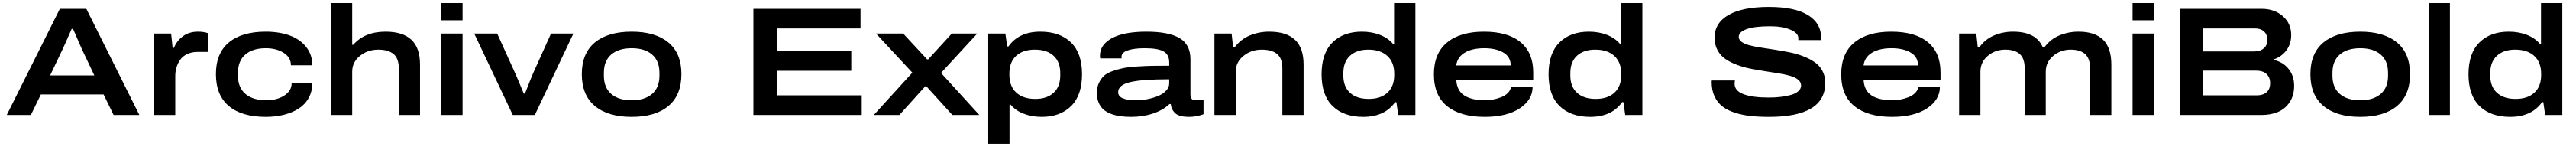

<svg xmlns="http://www.w3.org/2000/svg" viewBox="-20 -744 16708 951"><path d="M23.9 0 368.2 -687H540L883.8 0H716.8L651.9 -132.8H245.1L180.2 0ZM305.2 -255.9H591.8L512.2 -423.8Q506.3 -436 491.9 -469.5Q477.5 -502.9 466.1 -529.3Q454.6 -555.7 453.1 -557.1H444.8Q391.6 -436 384.8 -422.9Z M978.5 0V-526.9H1089.8L1099.6 -434.1H1107.9Q1126 -479.5 1166 -509.3Q1206.1 -539.1 1263.7 -539.1Q1302.2 -539.1 1330.6 -528.8V-408.2H1261.7Q1223.6 -408.2 1194.6 -394.5Q1165.5 -380.9 1149.2 -357.9Q1132.8 -335 1124.8 -307.9Q1116.7 -280.8 1116.7 -251V0Z M1703.6 12.2Q1547.9 12.2 1464.1 -57.9Q1380.4 -127.9 1380.4 -264.2Q1380.4 -399.9 1464.4 -469.5Q1548.3 -539.1 1703.6 -539.1Q1789.6 -539.1 1856.7 -515.4Q1923.8 -491.7 1964.6 -441.7Q2005.4 -391.6 2005.4 -321.8H1866.7Q1866.7 -373 1819.3 -402.6Q1772 -432.1 1703.6 -432.1Q1618.7 -432.1 1571 -391.1Q1523.4 -350.1 1523.4 -273.9V-253.9Q1523.4 -177.2 1571.8 -136.2Q1620.1 -95.2 1708.5 -95.2Q1775.9 -95.2 1823.7 -125.7Q1871.6 -156.2 1871.6 -206.1H2005.4Q2005.4 -152.3 1981.9 -110.1Q1958.5 -67.9 1917.2 -41.5Q1876 -15.1 1821.8 -1.5Q1767.6 12.2 1703.6 12.2Z M2126 0V-724.1H2264.2V-454.1H2271Q2344.2 -539.1 2481 -539.1Q2592.3 -539.1 2648.2 -486.8Q2704.1 -434.6 2704.1 -326.2V0H2566.4V-301.8Q2566.4 -366.7 2532 -394.8Q2497.6 -422.9 2433.1 -422.9Q2364.7 -422.9 2314.5 -382.6Q2264.2 -342.3 2264.2 -279.8V0Z M2841.8 -612.8V-724.1H2980V-612.8ZM2841.8 0V-526.9H2980V0Z M3305.7 0 3055.7 -526.9H3204.6L3320.8 -271Q3334 -242.2 3377 -138.2H3384.8Q3426.8 -247.1 3438 -271L3553.7 -526.9H3698.7L3448.7 0Z M4076.7 -539.1Q4230.5 -539.1 4314.9 -469.2Q4399.4 -399.4 4399.4 -264.2Q4399.4 -128.4 4314.9 -58.1Q4230.5 12.2 4076.7 12.2Q3922.9 12.2 3838.1 -58.3Q3753.4 -128.9 3753.4 -264.2Q3753.4 -399.4 3837.9 -469.2Q3922.4 -539.1 4076.7 -539.1ZM4256.8 -253.9V-273.9Q4256.8 -350.1 4209.2 -391.1Q4161.6 -432.1 4076.7 -432.1Q3991.7 -432.1 3944.1 -391.1Q3896.5 -350.1 3896.5 -273.9V-253.9Q3896.5 -177.2 3944.1 -136.2Q3991.7 -95.2 4076.7 -95.2Q4161.6 -95.2 4209.2 -136.2Q4256.8 -177.2 4256.8 -253.9Z M4866.2 0V-687H5561V-560.1H5018.1V-413.1H5501V-286.1H5018.1V-127H5568.8V0Z M5647 0 5897 -273.9 5661.6 -526.9H5837.9L5992.7 -359.9H6000L6152.8 -526.9H6317.9L6083 -272L6331.5 0H6156.7L5987.8 -186H5981L5813 0Z M6389.2 187V-526.9H6500.5L6512.2 -443.8H6520.5Q6587.9 -539.1 6727.5 -539.1Q6854 -539.1 6925.8 -469.5Q6997.6 -399.9 6997.6 -264.2Q6997.6 -127.9 6927 -57.9Q6856.4 12.2 6736.3 12.2Q6672.4 12.2 6619.6 -8.1Q6566.9 -28.3 6534.2 -66.9H6527.3V187ZM6694.3 -104Q6770.5 -104 6813.5 -143.8Q6856.4 -183.6 6856.4 -255.9V-271Q6856.4 -343.8 6813 -383.3Q6769.5 -422.9 6692.4 -422.9Q6614.3 -422.9 6570.3 -382.6Q6526.4 -342.3 6526.4 -268.1V-259.8Q6526.4 -185.5 6571 -144.8Q6615.7 -104 6694.3 -104Z M7316.9 12.2Q7277.8 12.2 7245.6 7.8Q7213.4 3.4 7184.6 -7.6Q7155.8 -18.6 7136.2 -35.9Q7116.7 -53.2 7105.2 -80.3Q7093.8 -107.4 7093.8 -143.1Q7093.8 -178.7 7106.7 -206.3Q7119.6 -233.9 7138.9 -252.4Q7158.2 -271 7194.8 -283.7Q7231.4 -296.4 7264.6 -303.2Q7297.9 -310.1 7353.8 -313.7Q7409.7 -317.4 7451.7 -318.1Q7493.7 -318.8 7563 -318.8V-340.8Q7563 -391.1 7526.1 -411.6Q7489.3 -432.1 7404.8 -432.1Q7335 -432.1 7294.4 -418.2Q7253.9 -404.3 7253.9 -377.9V-366.2H7115.7Q7113.8 -376 7113.8 -382.8Q7113.8 -455.1 7191.4 -497.1Q7269 -539.1 7416 -539.1Q7559.6 -539.1 7630.1 -497.6Q7700.7 -456.1 7700.7 -360.8V-133.8Q7700.7 -113.8 7708.7 -104.5Q7716.8 -95.2 7734.9 -95.2H7785.6V-4.9Q7739.3 12.2 7690.9 12.2Q7629.9 12.2 7604.2 -9.5Q7578.6 -31.2 7572.8 -70.8H7564.9Q7523.4 -31.2 7457.8 -9.5Q7392.1 12.2 7316.9 12.2ZM7351.1 -95.2Q7384.3 -95.2 7420.2 -102.1Q7456.1 -108.9 7488.5 -121.8Q7521 -134.8 7542 -156.5Q7563 -178.2 7563 -204.1V-231Q7387.7 -231 7309.8 -212.6Q7231.9 -194.3 7231.9 -147Q7231.9 -95.2 7351.1 -95.2Z M7856.4 0V-526.9H7967.8L7977.5 -437H7986.8Q8026.9 -490.7 8086.2 -514.9Q8145.5 -539.1 8211.4 -539.1Q8322.8 -539.1 8378.7 -486.8Q8434.6 -434.6 8434.6 -326.2V0H8296.9V-301.8Q8296.9 -366.7 8262.5 -394.8Q8228 -422.9 8163.6 -422.9Q8095.2 -422.9 8044.9 -382.6Q7994.6 -342.3 7994.6 -279.8V0Z M8821.3 12.2Q8694.8 12.2 8623 -57.6Q8551.3 -127.4 8551.3 -263.2Q8551.3 -399.4 8621.8 -469.2Q8692.4 -539.1 8812.5 -539.1Q8876.5 -539.1 8929.2 -518.8Q8981.9 -498.5 9014.6 -460H9021.5V-724.1H9159.7V0H9048.3L9036.6 -83H9028.3Q8960.9 12.2 8821.3 12.2ZM8856.4 -104Q8934.6 -104 8978.5 -144.3Q9022.5 -184.6 9022.5 -258.8V-267.1Q9022.5 -341.3 8977.8 -382.1Q8933.1 -422.9 8854.5 -422.9Q8778.3 -422.9 8735.4 -383.1Q8692.4 -343.3 8692.4 -271V-255.9Q8692.4 -183.1 8735.8 -143.6Q8779.3 -104 8856.4 -104Z M9608.9 12.2Q9452.1 12.2 9366 -56.6Q9279.8 -125.5 9279.8 -263.2Q9279.8 -398.9 9365 -469Q9450.2 -539.1 9604 -539.1Q9760.3 -539.1 9842 -470.9Q9923.8 -402.8 9923.8 -276.9V-229H9424.8Q9428.2 -157.7 9476.6 -126.5Q9524.9 -95.2 9612.8 -95.2Q9636.7 -95.2 9663.1 -100.1Q9689.5 -105 9715.3 -114.7Q9741.2 -124.5 9759 -142.1Q9776.9 -159.7 9779.8 -182.1H9919.9Q9919.9 -98.1 9836.4 -43Q9752.9 12.2 9608.9 12.2ZM9424.8 -320.8H9777.8Q9777.8 -376.5 9729.7 -404.3Q9681.6 -432.1 9606 -432.1Q9527.8 -432.1 9479.5 -403.1Q9431.2 -374 9424.8 -320.8Z M10293.5 12.2Q10167 12.2 10095.2 -57.6Q10023.4 -127.4 10023.4 -263.2Q10023.4 -399.4 10094 -469.2Q10164.6 -539.1 10284.7 -539.1Q10348.6 -539.1 10401.4 -518.8Q10454.1 -498.5 10486.8 -460H10493.7V-724.1H10631.8V0H10520.5L10508.8 -83H10500.5Q10433.1 12.2 10293.5 12.2ZM10328.6 -104Q10406.7 -104 10450.7 -144.3Q10494.6 -184.6 10494.6 -258.8V-267.1Q10494.6 -341.3 10450 -382.1Q10405.3 -422.9 10326.7 -422.9Q10250.5 -422.9 10207.5 -383.1Q10164.6 -343.3 10164.6 -271V-255.9Q10164.6 -183.1 10208 -143.6Q10251.5 -104 10328.6 -104Z M11454.1 12.2Q11387.2 12.2 11334.5 6.6Q11281.7 1 11232.9 -14.4Q11184.1 -29.8 11151.9 -54.4Q11119.6 -79.1 11100.3 -119.1Q11081.1 -159.2 11081.1 -212.9Q11081.1 -220.2 11082 -223.1H11231.9Q11230 -211.4 11230 -201.2Q11230 -156.2 11288.1 -134.5Q11346.2 -112.8 11451.2 -112.8Q11490.2 -112.8 11525.1 -116.7Q11560.1 -120.6 11591.8 -128.9Q11623.5 -137.2 11642.3 -153.1Q11661.1 -168.9 11661.1 -190.9Q11661.1 -212.9 11641.8 -228.5Q11622.6 -244.1 11590.1 -253.4Q11557.6 -262.7 11515.6 -269.5Q11473.6 -276.4 11427 -283.4Q11380.4 -290.5 11334 -299.6Q11287.6 -308.6 11245.6 -324.2Q11203.6 -339.8 11171.1 -361.8Q11138.7 -383.8 11119.4 -418.9Q11100.1 -454.1 11100.1 -500Q11100.1 -596.2 11191.4 -647.7Q11282.7 -699.2 11452.1 -699.2Q11620.1 -699.2 11705.6 -646.5Q11791 -593.8 11791 -501V-484.9H11643.1V-498Q11643.1 -530.8 11591.1 -552.5Q11539.1 -574.2 11460.9 -574.2Q11357.4 -574.2 11307.1 -555.4Q11256.8 -536.6 11256.8 -505.9Q11256.8 -486.3 11276.1 -472.7Q11295.4 -459 11327.9 -450.7Q11360.4 -442.4 11402.3 -436Q11444.3 -429.7 11491 -422.4Q11537.6 -415 11584 -406Q11630.4 -397 11672.4 -381.1Q11714.4 -365.2 11746.8 -343.5Q11779.3 -321.8 11798.6 -287.1Q11817.9 -252.4 11817.9 -208Q11817.9 12.2 11454.1 12.2Z M12250.5 12.2Q12093.8 12.2 12007.6 -56.6Q11921.4 -125.5 11921.4 -263.2Q11921.4 -398.9 12006.6 -469Q12091.8 -539.1 12245.6 -539.1Q12401.9 -539.1 12483.6 -470.9Q12565.4 -402.8 12565.4 -276.9V-229H12066.4Q12069.8 -157.7 12118.2 -126.5Q12166.5 -95.2 12254.4 -95.2Q12278.3 -95.2 12304.7 -100.1Q12331.1 -105 12356.9 -114.7Q12382.8 -124.5 12400.6 -142.1Q12418.5 -159.7 12421.4 -182.1H12561.5Q12561.5 -98.1 12478 -43Q12394.5 12.2 12250.5 12.2ZM12066.4 -320.8H12419.4Q12419.4 -376.5 12371.3 -404.3Q12323.2 -432.1 12247.6 -432.1Q12169.4 -432.1 12121.1 -403.1Q12072.8 -374 12066.4 -320.8Z M12686 0V-526.9H12797.4L12807.1 -437H12816.4Q12855 -490.7 12912.8 -514.9Q12970.7 -539.1 13035.2 -539.1Q13187 -539.1 13229 -437H13238.3Q13278.3 -491.2 13336.9 -515.1Q13395.5 -539.1 13460.4 -539.1Q13566.9 -539.1 13620.1 -486.8Q13673.3 -434.6 13673.3 -326.2V0H13535.2V-301.8Q13535.2 -366.7 13502.7 -394.8Q13470.2 -422.9 13410.2 -422.9Q13344.7 -422.9 13296.4 -382.6Q13248 -342.3 13248 -279.8V0H13111.3V-301.8Q13111.3 -366.7 13078.9 -394.8Q13046.4 -422.9 12985.4 -422.9Q12919.9 -422.9 12872.1 -382.6Q12824.2 -342.3 12824.2 -279.8V0Z M13811 -612.8V-724.1H13949.2V-612.8ZM13811 0V-526.9H13949.2V0Z M14117.2 0V-687H14647.9Q14731 -687 14785.4 -639.6Q14839.8 -592.3 14839.8 -517.1Q14839.8 -459.5 14808.3 -418Q14776.9 -376.5 14727.1 -359.9V-356Q14785.6 -343.8 14822.3 -298.8Q14858.9 -253.9 14858.9 -189Q14858.9 -126.5 14830.1 -83Q14801.3 -39.6 14754.6 -19.8Q14708 0 14647.9 0ZM14269 -411.1H14599.1Q14639.2 -411.1 14662.1 -431.6Q14685.1 -452.1 14685.1 -483.9Q14685.1 -521 14663.6 -540.5Q14642.1 -560.1 14605 -560.1H14269ZM14269 -127H14617.2Q14656.2 -127 14679.7 -146.7Q14703.1 -166.5 14703.1 -206.1Q14703.1 -243.2 14679.9 -265.1Q14656.7 -287.1 14610.8 -287.1H14269Z M15287.6 -539.1Q15441.4 -539.1 15525.9 -469.2Q15610.4 -399.4 15610.4 -264.2Q15610.4 -128.4 15525.9 -58.1Q15441.4 12.2 15287.6 12.2Q15133.8 12.2 15049.1 -58.3Q14964.4 -128.9 14964.4 -264.2Q14964.4 -399.4 15048.8 -469.2Q15133.3 -539.1 15287.6 -539.1ZM15467.8 -253.9V-273.9Q15467.8 -350.1 15420.2 -391.1Q15372.6 -432.1 15287.6 -432.1Q15202.6 -432.1 15155 -391.1Q15107.4 -350.1 15107.4 -273.9V-253.9Q15107.4 -177.2 15155 -136.2Q15202.6 -95.2 15287.6 -95.2Q15372.6 -95.2 15420.2 -136.2Q15467.8 -177.2 15467.8 -253.9Z M15731 0V-724.1H15869.1V0Z M16259.8 12.2Q16133.3 12.2 16061.5 -57.6Q15989.7 -127.4 15989.7 -263.2Q15989.7 -399.4 16060.3 -469.2Q16130.9 -539.1 16251 -539.1Q16314.9 -539.1 16367.7 -518.8Q16420.4 -498.5 16453.1 -460H16460V-724.1H16598.1V0H16486.8L16475.1 -83H16466.8Q16399.4 12.2 16259.8 12.2ZM16294.9 -104Q16373 -104 16417 -144.3Q16460.9 -184.6 16460.9 -258.8V-267.1Q16460.9 -341.3 16416.3 -382.1Q16371.6 -422.9 16293 -422.9Q16216.8 -422.9 16173.8 -383.1Q16130.9 -343.3 16130.9 -271V-255.9Q16130.9 -183.1 16174.3 -143.6Q16217.8 -104 16294.9 -104Z"/></svg>

Font: Archivo Expanded SemiBold
Style: Regular
Weight: 600
Width: 7
Designer: Hector Gatti
Foundry: Omnibus-Type
Version: Version 2.001